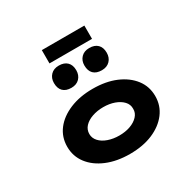

<svg xmlns="http://www.w3.org/2000/svg" viewBox="-207 -1191 1422 1415"><g transform="rotate(-30 504.5 -484.0)"><path d="M505 10Q395 10 310 -25.5Q225 -61 177.5 -123.5Q130 -186 130 -267Q130 -349 177.5 -411Q225 -473 310 -508.5Q395 -544 505 -544Q617 -544 700.5 -508.5Q784 -473 831.5 -411Q879 -349 879 -267Q879 -186 831.5 -123.5Q784 -61 700.5 -25.5Q617 10 505 10ZM505 -147Q557 -147 599 -162Q641 -177 666.5 -204.5Q692 -232 691 -267Q692 -304 666.5 -331Q641 -358 599 -373Q557 -388 505 -388Q454 -388 411 -373Q368 -358 343 -331Q318 -304 318 -267Q318 -232 343 -204.5Q368 -177 411 -162Q454 -147 505 -147ZM634 -628Q588 -628 563.5 -652.5Q539 -677 539 -723Q539 -764 564.5 -790.5Q590 -817 634 -817Q679 -817 704 -792.5Q729 -768 729 -723Q729 -681 703.5 -654.5Q678 -628 634 -628ZM375 -628Q329 -628 304.5 -652.5Q280 -677 280 -723Q280 -764 305.5 -790.5Q331 -817 375 -817Q420 -817 445 -792.5Q470 -768 470 -723Q470 -681 444.5 -654.5Q419 -628 375 -628ZM324 -865V-978H686V-865Z"/></g></svg>

Font: Lexend Zetta ExtraBold
Style: Regular
Weight: 800
Designer: Bonnie Shaver-Troup, Thomas Jockin
Foundry: Lexend
Version: Version 1.007